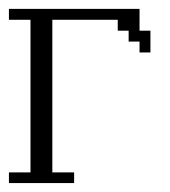

<svg xmlns="http://www.w3.org/2000/svg" viewBox="-20 -410 381 430"><path d="M0 0V-23.9H48.3V-365.7H0V-390.1H292.5V-341.3H316.9V-292.5H292.5V-316.9H268.1V-341.3H243.7V-365.7H97.2V-23.9H146V0Z"/></svg>

Font: FS Mondwest Regular
Style: Regular
Weight: 400
Designer: NZWStudios2024
Foundry: https://fontstruct.com
Version: Version 1.0